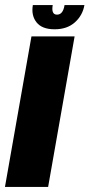

<svg xmlns="http://www.w3.org/2000/svg" viewBox="-52 -734 352 754"><path d="M-32.5 0 71.5 -591H241L137 0ZM162.5 -619Q113 -619 91.5 -646.2Q70 -673.5 77 -714H155Q148.5 -676.5 172 -676.5Q195.5 -676.5 201.5 -714H279.5Q272.5 -673.5 242 -646.2Q211.5 -619 162.5 -619Z"/></svg>

Font: Anybody Condensed ExtraBold
Style: Italic
Weight: 800
Width: 3
Italic angle: -10°
Designer: Tyler Finck
Foundry: Etcetera Type Company
Version: Version 1.010; ttfautohint (v1.8.3) -l 8 -r 50 -G 200 -x 14 